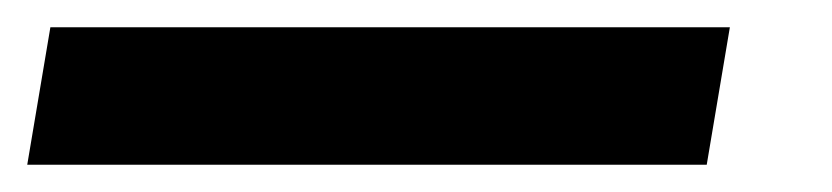

<svg xmlns="http://www.w3.org/2000/svg" viewBox="-91 30 611 141"><path d="M428 151H-71L-54 50H445Z"/></svg>

Font: Creato Display ExtraBold
Style: Italic
Weight: 800
Italic angle: -10°
Version: Version 1.000